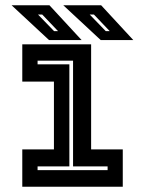

<svg xmlns="http://www.w3.org/2000/svg" viewBox="-20 -708 550 728"><path d="M64.5 0V-141.5H184.5V-398.5H64.5V-540H325.5V-141.5H445.5V0ZM122.5 -63H388V-77H257V-478H122.5V-464H243V-77H122.5ZM485.5 -556H362L220 -688H363.5ZM396 -590 336 -653H320L381 -590ZM289.5 -556H166L24 -688H167.5ZM200 -590 140 -653H124L185 -590Z"/></svg>

Font: Tourney Expanded Regular
Style: Bold
Weight: 700
Width: 7
Designer: Tyler Finck
Foundry: Etcetera Type Co
Version: Version 1.010; ttfautohint (v1.8.3)